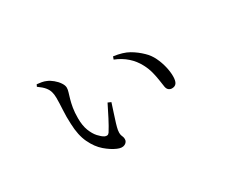

<svg xmlns="http://www.w3.org/2000/svg" viewBox="-86 -740 1171 989"><g transform="rotate(-30 500.0 -245.5)"><path d="M377.5 -2.3Q347.3 -15.3 315.4 -42.7Q283.5 -70.1 261.4 -116.4Q239.2 -162.7 236.9 -231.9Q234.6 -274.5 237.1 -314.5Q239.5 -354.4 239.5 -384.6Q239.5 -405.3 234.9 -421.1Q230.4 -437 218.2 -451.9Q206 -466.9 180.7 -484.6L186.4 -496.4Q200.3 -495.2 214.3 -492.6Q228.4 -490 239.4 -485Q256.3 -478.4 273.2 -464.3Q290.2 -450.3 301.1 -433.9Q312.1 -417.5 312.1 -403.6Q312.1 -392.6 307.6 -378.2Q303.2 -363.7 297.5 -344.3Q291.9 -324.9 287.4 -298.8Q283 -272.6 283 -238Q283 -194.5 294.8 -164.1Q306.7 -133.8 323.4 -115.4Q340.1 -97 354.6 -89.3Q362.8 -85.5 369.8 -86.5Q376.7 -87.5 382.1 -94.9Q399.7 -122.5 418.9 -159.8Q438 -197.2 455.5 -232.4L473.8 -224.3Q465.8 -198.4 456.3 -170.4Q446.9 -142.5 439.9 -119.1Q433 -95.7 430.8 -83Q428.1 -65.3 430.4 -56.2Q432.7 -47 435.7 -40.8Q438.7 -34.6 438.7 -24.9Q438.7 -7.5 421.6 1Q404.5 9.6 377.5 -2.3ZM780 -129.3Q769.7 -129.3 761.4 -135.6Q753.1 -141.9 750.3 -155.8Q747.4 -172.6 744.2 -196.3Q740.9 -220 734 -247.8Q727.1 -275.6 712.2 -303.7Q693.5 -339.3 663.8 -365.6Q634.1 -392 593.1 -408.3L598.9 -424.2Q654.4 -416.7 688.1 -397.3Q721.8 -377.9 750.2 -350Q772.8 -328.5 786.9 -299.1Q801 -269.8 808.3 -238.9Q815.6 -208 815.6 -181.3Q815.6 -154.1 806.9 -141.7Q798.2 -129.3 780 -129.3Z"/></g></svg>

Font: Noto Serif SC ExtraLight
Style: Regular
Weight: 200
Designer: Ryoko NISHIZUKA 西塚涼子 (kana & ideographs); Frank Grießhammer (Latin, Greek & Cyrillic); Wenlong ZHANG 张文龙 (bopomofo); San
Foundry: Adobe
Version: Version 2.002-H1;hotconv 1.1.0;makeotfexe 2.6.0